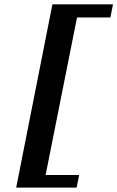

<svg xmlns="http://www.w3.org/2000/svg" viewBox="-20 -728 538 880"><path d="M485.8 -647.9H333L189 74.2H342.8L331.1 131.8H54.2L220.2 -708H498Z"/></svg>

Font: Charis SIL Afr
Style: Bold Italic
Weight: 700
Italic angle: -11°
Foundry: SIL International
Version: Version 5.000